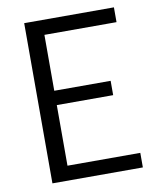

<svg xmlns="http://www.w3.org/2000/svg" viewBox="-79 -744 660 805"><g transform="rotate(-10 251.5 -341.0)"><path d="M79 0V-682H461V-619H154V-381H394V-320H154V-62H464V0Z"/></g></svg>

Font: Didact Gothic
Style: Regular
Weight: 400
Designer: Daniel Johnson
Foundry: Daniel Johnson
Version: Version 2.101;PS 002.101;hotconv 1.0.88;makeotf.lib2.5.64775